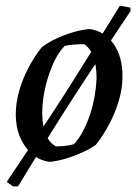

<svg xmlns="http://www.w3.org/2000/svg" viewBox="-20 -568 488 682"><path d="M26 94 4 78Q46 16 87.5 -47Q129 -110 170 -172.5Q211 -235 250 -297.5Q289 -360 328.5 -423Q368 -486 406 -548L443 -541L444 -529Q403 -468 361.5 -405.5Q320 -343 279 -280.5Q238 -218 198 -155Q158 -92 119.5 -29.5Q81 33 44 94ZM157 7Q120 2 93.5 -21Q67 -44 51.5 -80Q36 -116 36 -162Q36 -203 48.5 -246.5Q61 -290 82.5 -330Q104 -370 128 -400Q152 -418 180 -431Q208 -444 238 -453Q268 -462 297 -465Q351 -458 383.5 -412Q416 -366 415 -294Q415 -254 402 -210Q389 -166 367 -125Q345 -84 320 -53Q298 -38 270 -25.5Q242 -13 213.5 -4.5Q185 4 157 7ZM179 -48Q196 -48 213 -50Q230 -52 243 -56Q261 -76 275.5 -103.5Q290 -131 300.5 -163.5Q311 -196 316.5 -228.5Q322 -261 323 -290Q323 -333 312.5 -364.5Q302 -396 279 -411Q259 -411 241 -409.5Q223 -408 210 -405Q191 -386 176.5 -357.5Q162 -329 151.5 -296Q141 -263 135.5 -230Q130 -197 130 -167Q130 -126 141.5 -94Q153 -62 179 -48Z"/></svg>

Font: Labrada Medium
Style: Italic
Weight: 500
Italic angle: -7°
Designer: Mercedes Jáuregui
Foundry: Omnibus-Type Team
Version: Version 1.000